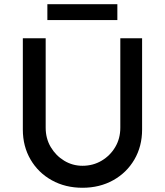

<svg xmlns="http://www.w3.org/2000/svg" viewBox="-20 -882 780 908"><path d="M370 6Q289 6 225 -29.5Q161 -65 124.5 -127.5Q88 -190 88 -269V-701H196V-278Q196 -227 220 -186.5Q244 -146 283.5 -122Q323 -98 370 -98Q420 -98 460.5 -122Q501 -146 525 -186.5Q549 -227 549 -278V-701H652V-269Q652 -190 615.5 -127.5Q579 -65 515 -29.5Q451 6 370 6ZM204 -787V-862H535V-787Z"/></svg>

Font: Lexend Medium
Style: Regular
Weight: 500
Designer: Bonnie Shaver-Troup, Thomas Jockin
Foundry: Lexend
Version: Version 1.005